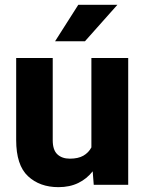

<svg xmlns="http://www.w3.org/2000/svg" viewBox="-20 -770 602 800"><path d="M370.6 0 366.2 -56.2Q341.8 -24.9 306.2 -7.6Q270.5 9.8 223.6 9.8Q145.5 9.8 96.4 -36.1Q47.4 -82 47.4 -186.5V-528.3H199.7V-185.5Q199.7 -145 219 -127Q238.3 -108.9 271 -108.9Q305.7 -108.9 327.4 -121.3Q349.1 -133.8 360.8 -155.8V-528.3H514.2V0ZM209.5 -598.1 306.2 -750H469.2L334 -598.1Z"/></svg>

Font: Vazirmatn UI FD ExtraBold
Style: Regular
Weight: 800
Designer: Saber Rastikerdar
Foundry: Saber Rastikerdar
Version: Version 33.003